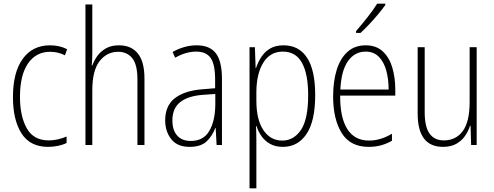

<svg xmlns="http://www.w3.org/2000/svg" viewBox="-20 -835 2673 1038"><path d="M240 -41Q143 -41 96.5 -113.5Q50 -186 50 -310Q50 -444 103 -517Q156 -590 250 -590Q302 -590 343 -569L331 -536Q294 -555 251 -555Q175 -555 131.5 -492Q88 -429 88 -311Q88 -206 125 -141Q162 -76 243 -76Q292 -76 340 -97V-62Q320 -52 293.5 -46.5Q267 -41 240 -41Z M479 -554Q479 -513 476 -481H479Q489 -509 507 -533.5Q525 -558 553.5 -574Q582 -590 623 -590Q690 -590 725.5 -545.5Q761 -501 761 -411V-51H723V-405Q723 -486 695 -520.5Q667 -555 619 -555Q558 -555 518.5 -504.5Q479 -454 479 -346V-51H442V-811H479Z M1043 -590Q1114 -590 1147 -547Q1180 -504 1180 -408V-51H1151L1146 -143H1144Q1129 -102 1098 -71.5Q1067 -41 1005 -41Q938 -41 905.5 -83Q873 -125 873 -184Q873 -263 924.5 -303.5Q976 -344 1070 -352L1143 -358V-404Q1143 -488 1118.5 -522Q1094 -556 1041 -556Q1015 -556 987 -548.5Q959 -541 927 -523L913 -554Q943 -571 976 -580.5Q1009 -590 1043 -590ZM1073 -322Q993 -315 952.5 -281.5Q912 -248 912 -184Q912 -131 938 -102Q964 -73 1011 -73Q1080 -73 1111.5 -127Q1143 -181 1144 -269V-327Z M1513 -590Q1596 -590 1640 -523Q1684 -456 1684 -321Q1684 -180 1637 -110.5Q1590 -41 1510 -41Q1469 -41 1440.5 -57Q1412 -73 1394 -98.5Q1376 -124 1367 -153H1364Q1365 -136 1365.5 -113.5Q1366 -91 1366 -67V183H1329V-580H1358L1362 -467H1364Q1375 -500 1393.5 -528Q1412 -556 1441 -573Q1470 -590 1513 -590ZM1509 -556Q1440 -556 1403 -495.5Q1366 -435 1366 -335V-290Q1366 -188 1404 -131.5Q1442 -75 1506 -75Q1568 -75 1607 -132.5Q1646 -190 1646 -320Q1646 -435 1612.5 -495.5Q1579 -556 1509 -556Z M1957 -590Q2014 -590 2049.5 -557Q2085 -524 2101 -469.5Q2117 -415 2117 -351V-318H1819Q1818 -200 1857.5 -137.5Q1897 -75 1975 -75Q2037 -75 2099 -112V-74Q2071 -58 2040.5 -49.5Q2010 -41 1973 -41Q1874 -41 1827.5 -115.5Q1781 -190 1781 -314Q1781 -396 1800.5 -458Q1820 -520 1859 -555Q1898 -590 1957 -590ZM1957 -556Q1898 -556 1861.5 -505Q1825 -454 1820 -351H2081Q2081 -408 2068 -454.5Q2055 -501 2027.5 -528.5Q2000 -556 1957 -556ZM2063 -808Q2047 -785 2023.5 -757Q2000 -729 1975 -702.5Q1950 -676 1929 -657H1905V-667Q1937 -704 1966.5 -741.5Q1996 -779 2019 -815H2063Z M2557 -580V-51H2527L2524 -155H2521Q2512 -126 2494 -100Q2476 -74 2447 -57.5Q2418 -41 2375 -41Q2238 -41 2238 -221V-580H2276V-229Q2276 -149 2302.5 -112.5Q2329 -76 2379 -76Q2445 -76 2482 -126.5Q2519 -177 2519 -284V-580Z"/></svg>

Font: Noto Sans Tamil UI Condensed ExtraLight
Style: Regular
Weight: 200
Width: 3
Designer: Jelle Bosma - Monotype Design Team
Foundry: Monotype Imaging Inc.
Version: Version 2.004; ttfautohint (v1.8.4.7-5d5b)